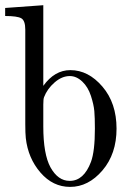

<svg xmlns="http://www.w3.org/2000/svg" viewBox="-21 -714 541 745"><path d="M-1 -651.9V-683.1L147 -693.8V-380.9Q190.9 -441.9 252 -441.9Q321.8 -441.9 376.5 -377.9Q431.2 -314 431.2 -214.8Q431.2 -116.7 376.5 -52.7Q321.8 11.2 251 11.2Q184.1 11.2 136 -44.4Q87.9 -100.1 79.1 -178.2Q77.1 -196.3 77.1 -231.9V-599.1Q77.1 -634.3 61.5 -643.1Q45.9 -651.9 -1 -651.9ZM147 -223.1Q147 -116.2 174.8 -64.9Q204.1 -12.2 249 -12.2Q249.5 -12.2 250 -12.2Q304.2 -12.2 332 -85.9Q347.2 -127 347.2 -214.8Q347.2 -257.8 345 -283Q342.8 -308.1 331.8 -342Q320.8 -376 298.8 -397Q275.9 -418.9 250 -418.9Q219.2 -418.9 190.7 -394Q162.1 -369.1 149.9 -336.9Q147 -330.1 147 -308.1Z"/></svg>

Font: CMU Serif Upright Italic
Style: UprightItalic
Weight: 500
Version: Version 0.7.0